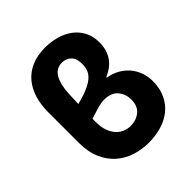

<svg xmlns="http://www.w3.org/2000/svg" viewBox="-197 -843 986 986"><g transform="rotate(-45 296.0 -349.5)"><path d="M319 12Q271 12 225.5 -2Q180 -16 144 -46.5Q108 -77 86 -125.5Q64 -174 64 -243V-466Q64 -518 77.5 -563Q91 -608 118.5 -641Q146 -674 188 -692.5Q230 -711 287 -711Q328 -711 367 -700.5Q406 -690 436.5 -668Q467 -646 485.5 -612Q504 -578 504 -531Q504 -480 479.5 -442Q455 -404 402 -381V-377Q436 -372 464.5 -356.5Q493 -341 513.5 -317.5Q534 -294 545.5 -263.5Q557 -233 557 -198Q557 -144 538 -104.5Q519 -65 486.5 -39Q454 -13 410.5 -0.5Q367 12 319 12ZM206 -457Q204 -419 203 -385Q252 -397 283.5 -411Q315 -425 332.5 -441Q350 -457 356.5 -475.5Q363 -494 363 -515Q363 -557 343 -576Q323 -595 294 -595Q251 -595 230 -558Q209 -521 206 -457ZM314 -115Q355 -115 383.5 -138.5Q412 -162 412 -208Q412 -248 388 -277.5Q364 -307 310 -307Q291 -307 267.5 -300.5Q244 -294 201 -280V-256Q201 -217 211.5 -190Q222 -163 238 -146.5Q254 -130 274 -122.5Q294 -115 314 -115Z"/></g></svg>

Font: Font
Style: ¶
Weight: 700
Designer: Paul D. Hunt
Foundry: Adobe Systems Incorporated
Version: Version 3.000